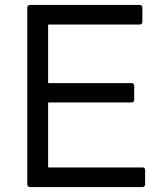

<svg xmlns="http://www.w3.org/2000/svg" viewBox="-20 -754 644 774"><path d="M555 0H101Q91 0 90 -11V-724Q90 -733 101 -734H543Q554 -734 554 -724V-666Q554 -656 543 -655H174V-419H511Q520 -419 521 -408V-351Q521 -342 511 -341H174V-79H555Q564 -79 565 -69V-11Q565 -1 555 0Z"/></svg>

Font: YamahaIndonesia935. App
Style: Regular
Weight: 400
Designer: Dalton Maag Ltd
Foundry: Dalton Maag Ltd
Version: Version 1.002; January 01, 2024; Regular/Italic